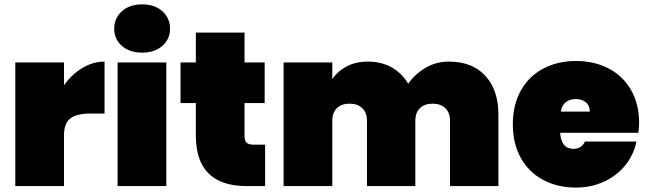

<svg xmlns="http://www.w3.org/2000/svg" viewBox="-20 -849 2956 876"><path d="M49.8 0V-564H272V-460Q306.2 -508.8 355 -538.3Q403.8 -567.9 457 -567.9V-331.1H394Q331.1 -331.1 301.5 -309.1Q272 -287.1 272 -231V0Z M501 -717.8Q501 -765.6 535.9 -797.4Q570.8 -829.1 628.9 -829.1Q686 -829.1 720.9 -797.6Q755.9 -766.1 755.9 -717.8Q755.9 -670.9 720.9 -639.9Q686 -608.9 628.9 -608.9Q570.8 -608.9 535.9 -639.9Q501 -670.9 501 -717.8ZM516.6 0V-564H738.8V0Z M803.7 -378.9V-564H873.5V-700.2H1095.7V-564H1187.5V-378.9H1095.7V-227.1Q1095.7 -207 1105.2 -198Q1114.7 -189 1136.7 -189H1189.5V0H1105.5Q873.5 0 873.5 -231V-378.9Z M1273.9 0V-564H1496.1V-487.8Q1520 -523.9 1561.5 -545.9Q1603 -567.9 1659.2 -567.9Q1720.2 -567.9 1767.1 -541.5Q1814 -515.1 1842.3 -466.8Q1873 -510.7 1921.1 -539.3Q1969.2 -567.9 2027.3 -567.9Q2135.3 -567.9 2194.6 -502.9Q2253.9 -438 2253.9 -327.1V0H2033.2V-298.8Q2033.2 -335 2011.7 -355.5Q1990.2 -376 1954.1 -376Q1917 -376 1896 -355.5Q1875 -335 1875 -298.8V0H1654.3V-298.8Q1654.3 -335 1632.8 -355.5Q1611.3 -376 1575.2 -376Q1538.1 -376 1517.1 -355.5Q1496.1 -335 1496.1 -298.8V0Z M2319.8 -282.2Q2319.8 -370.1 2356.2 -435.5Q2392.6 -501 2458.3 -535.9Q2523.9 -570.8 2607.9 -570.8Q2691.9 -570.8 2757.3 -536.4Q2822.8 -502 2859.4 -438Q2896 -374 2896 -287.1Q2895.5 -264.2 2892.6 -243.2H2535.6Q2540.5 -169.9 2596.7 -169.9Q2632.8 -169.9 2648.9 -203.1H2883.8Q2871.6 -143.1 2833.3 -95.5Q2794.9 -47.9 2736.3 -20.5Q2677.7 6.8 2607.9 6.8Q2523.9 6.8 2458.3 -28.1Q2392.6 -63 2356.2 -128.4Q2319.8 -193.8 2319.8 -282.2ZM2538.6 -339.8H2670.9Q2670.9 -367.7 2652.8 -382.3Q2634.8 -397 2607.9 -397Q2548.8 -397 2538.6 -339.8Z"/></svg>

Font: Poppins Black
Style: Regular
Weight: 900
Designer: Ninad Kale (Devanagari), Jonny Pinhorn (Latin)
Foundry: Indian Type Foundry
Version: 4.004